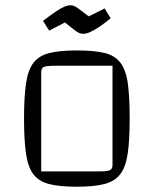

<svg xmlns="http://www.w3.org/2000/svg" viewBox="-20 -699 581 727"><path d="M271 8Q206 8 166.5 -2Q127 -12 106.5 -39Q86 -66 78.5 -117Q71 -168 71 -250Q71 -332 78.5 -383Q86 -434 106.5 -461Q127 -488 166.5 -498Q206 -508 271 -508Q336 -508 375.5 -498.5Q415 -489 436 -461.5Q457 -434 464 -383Q471 -332 471 -250Q471 -168 463.5 -117Q456 -66 435 -39Q414 -12 374.5 -2Q335 8 271 8ZM136 -50H355Q385 -50 395.5 -54.5Q406 -59 406 -74V-450H187Q156 -450 146 -445.5Q136 -441 136 -426ZM295 -571Q287 -571 280 -574Q273 -577 261 -586Q249 -595 226 -614L166 -583L143 -620Q173 -643 192.5 -656Q212 -669 224.5 -674Q237 -679 247 -679Q254 -679 260.5 -676.5Q267 -674 279 -665Q291 -656 316 -637L376 -667L399 -630Q375 -610 355.5 -597Q336 -584 321 -577.5Q306 -571 295 -571Z"/></svg>

Font: Changa ExtraLight
Style: Regular
Weight: 250
Designer: Eduardo Rodriguez Tunni
Foundry: Eduardo Rodriguez Tunni
Version: Version 3.002; ttfautohint (v1.8.2)